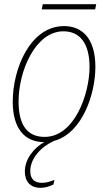

<svg xmlns="http://www.w3.org/2000/svg" viewBox="-20 -671 519 920"><path d="M180 -626H436L441 -651H185ZM174 229C196 229 216 223 236 213L241 191C215 201 201 205 180 205C149 205 125 190 125 149C125 89 175 33 239 4C374 -32 437 -220 437 -350C437 -489 372 -546 287 -546C125 -546 41 -342 41 -184C41 -55 98 10 192 10C143 37 99 91 99 151C99 197 124 229 174 229ZM194 -15C120 -15 69 -60 69 -184C69 -332 150 -521 284 -521C360 -521 409 -467 409 -350C409 -221 337 -15 194 -15Z"/></svg>

Font: Noto Serif SemiCondensed Thin
Style: Italic
Weight: 100
Width: 4
Italic angle: -12°
Designer: Monotype Design Team
Foundry: Monotype Imaging Inc.
Version: Version 2.013